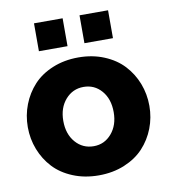

<svg xmlns="http://www.w3.org/2000/svg" viewBox="-82 -794 774 874"><g transform="rotate(-10 305.0 -356.5)"><path d="M133.8 -594.2V-723.1H266.1V-594.2ZM344.2 -594.2V-723.1H476.1V-594.2ZM23.9 -262.2Q23.9 -316.9 43 -366Q62 -415 96.9 -452.9Q131.8 -490.7 185.8 -512.9Q239.7 -535.2 305.2 -535.2Q370.1 -535.2 423.8 -512.9Q477.5 -490.7 512.7 -452.9Q547.9 -415 566.9 -366Q585.9 -316.9 585.9 -262.2Q585.9 -208 566.9 -158.9Q547.9 -109.9 512.9 -72.3Q478 -34.7 424.3 -12.5Q370.6 9.8 305.2 9.8Q239.7 9.8 185.8 -12.5Q131.8 -34.7 96.9 -72.3Q62 -109.9 43 -158.9Q23.9 -208 23.9 -262.2ZM305.2 -125Q355 -125 387.9 -163.6Q420.9 -202.1 420.9 -262.2Q420.9 -323.2 388.2 -361.1Q355.5 -398.9 305.2 -398.9Q254.9 -398.9 221.4 -360.6Q188 -322.3 188 -262.2Q188 -201.2 221.2 -163.1Q254.4 -125 305.2 -125Z"/></g></svg>

Font: Rawline ExtraBold
Style: Regular
Weight: 800
Designer: Matt McInerney, Pablo Impallari, Rodrigo Fuenzalida
Foundry: Matt McInerney, Pablo Impallari, Rodrigo Fuenzalida
Version: Version 4.020;PS 004.020;hotconv 1.0.88;makeotf.lib2.5.64775